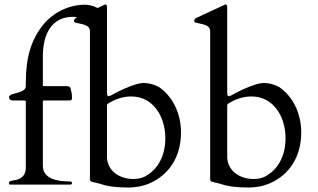

<svg xmlns="http://www.w3.org/2000/svg" viewBox="-20 -823 1416 856"><path d="M301 -8C301 -11 298 -14 292 -14C234 -14 171 -26 171 -84V-371C171 -374 172 -375 174 -375H289C298 -375 301 -378 301 -386C301 -393 300 -399 300 -406C298 -413 297 -420 295 -427C293 -438 286 -439 271 -439H176C174 -439 171 -439 171 -443V-571C171 -675 213 -748 305 -748C351 -748 361 -703 395 -703C427 -703 442 -719 442 -746C442 -786 388 -802 359 -802C278 -802 209 -759 172 -712C120 -647 95 -569 95 -455V-439C95 -414 57 -411 39 -404C32 -403 20 -397 20 -390C20 -381 27 -375 36 -375H89C93 -375 95 -373 95 -370V-74C95 -39 72 -23 42 -19C33 -18 20 -16 20 -8C20 -3 21 -1 24 0H292C299 0 301 -3 301 -8Z M442 -800 317 -742C314 -740 312 -738 312 -736C310 -735 310 -733 310 -732C310 -729 310 -726 312 -725C312 -724 314 -723 316 -722C342 -715 381 -715 381 -683V-25C381 -22 382 -20 382 -18C384 -15 385 -14 388 -13C401 -10 414 -6 425 -4C461 9 503 13 552 13C588 13 621 6 650 -7C730 -43 787 -120 787 -232C787 -324 745 -396 690 -434C669 -446 646 -453 620 -453C607 -453 597 -450 586 -447C549 -436 507 -416 476 -398C469 -396 466 -394 465 -394C462 -394 460 -396 458 -399C458 -402 457 -406 457 -409V-792C457 -799 454 -803 449 -803C448 -803 447 -803 446 -802ZM564 -393C591 -393 614 -387 633 -376C684 -347 717 -284 717 -206C717 -130 685 -72 636 -42C619 -30 598 -25 575 -25C513 -25 461 -60 457 -119V-350C457 -356 458 -360 463 -362C489 -378 524 -393 564 -393Z M978 -800 853 -742C850 -740 848 -738 848 -736C846 -735 846 -733 846 -732C846 -729 846 -726 848 -725C848 -724 850 -723 852 -722C878 -715 917 -715 917 -683V-25C917 -22 918 -20 918 -18C920 -15 921 -14 924 -13C937 -10 950 -6 961 -4C997 9 1039 13 1088 13C1124 13 1157 6 1186 -7C1266 -43 1323 -120 1323 -232C1323 -324 1281 -396 1226 -434C1205 -446 1182 -453 1156 -453C1143 -453 1133 -450 1122 -447C1085 -436 1043 -416 1012 -398C1005 -396 1002 -394 1001 -394C998 -394 996 -396 994 -399C994 -402 993 -406 993 -409V-792C993 -799 990 -803 985 -803C984 -803 983 -803 982 -802ZM1100 -393C1127 -393 1150 -387 1169 -376C1220 -347 1253 -284 1253 -206C1253 -130 1221 -72 1172 -42C1155 -30 1134 -25 1111 -25C1049 -25 997 -60 993 -119V-350C993 -356 994 -360 999 -362C1025 -378 1060 -393 1100 -393Z"/></svg>

Font: fbb
Style: Regular
Weight: 400
Designer: David J. Perry, Michael Sharpe
Version: Version 1.045